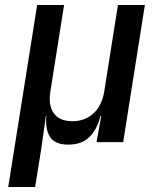

<svg xmlns="http://www.w3.org/2000/svg" viewBox="-20 -570 640 770"><path d="M13 180 129 -550H237L182 -203Q173 -147 196 -115.5Q219 -84 270 -84Q321 -84 355 -115.5Q389 -147 398 -203L453 -550H561L474 0H367L386 -105H383Q370 -52 339 -21Q308 10 254 10Q200 10 180.5 -21Q161 -52 166 -105H164L146 23L121 180Z"/></svg>

Font: JetBrains Mono NL SemiBold
Style: Italic
Weight: 600
Italic angle: -9°
Monospace: yes
Designer: Philipp Nurullin, Konstantin Bulenkov
Foundry: JetBrains
Version: Version 2.305; ttfautohint (v1.8.4.7-5d5b)